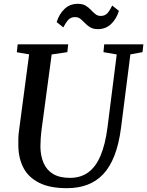

<svg xmlns="http://www.w3.org/2000/svg" viewBox="-20 -975 770 1005"><path d="M662.5 -690.5 613.5 -306Q602.5 -221 579 -160.8Q555.5 -100.5 520 -63Q484.5 -25.5 437 -7.8Q389.5 10 330.5 10Q241.5 10 185.8 -17.8Q130 -45.5 103.5 -95.2Q77 -145 76 -211Q75.5 -229.5 76 -249.8Q76.5 -270 79.5 -291L132.5 -690.5L68 -701.5L72.5 -743H337L332.5 -702L250.5 -690L198 -299.5Q194.5 -272.5 193 -249Q191.5 -225.5 191.5 -205.5Q192.5 -158 208.5 -121.2Q224.5 -84.5 258.2 -64.2Q292 -44 346.5 -44Q402.5 -44 442 -72.8Q481.5 -101.5 506.2 -160Q531 -218.5 542.5 -307L591 -690L521.5 -702L525.5 -743H730.5L726 -702ZM492.5 -822.5Q468 -822.5 452.2 -832Q436.5 -841.5 424.8 -854Q413 -866.5 401.2 -876Q389.5 -885.5 372.5 -885.5Q349.5 -885.5 336.2 -870Q323 -854.5 311.5 -831.5L276.5 -859.5Q290 -902 318 -928.5Q346 -955 387 -955Q412.5 -955 428.2 -945.5Q444 -936 455.5 -923.5Q467 -911 478.8 -901.5Q490.5 -892 506.5 -891.5Q530 -891.5 543 -906.8Q556 -922 567.5 -946L602.5 -918Q589 -875 561 -848.8Q533 -822.5 492.5 -822.5Z"/></svg>

Font: Merriweather 36pt Medium
Style: Italic
Weight: 500
Italic angle: -7.8°
Version: Version 2.101